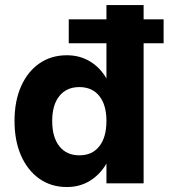

<svg xmlns="http://www.w3.org/2000/svg" viewBox="-20 -720 674 754"><path d="M250 -644H398V-700H544V-644H622.5V-550H544V0H398V-77.5Q372.5 -34 332.8 -9.8Q293 14.5 242.5 14.5Q181 14.5 134.8 -18Q88.5 -50.5 62.8 -108.8Q37 -167 37 -245Q37 -323 62.8 -381Q88.5 -439 134.8 -471Q181 -503 242.5 -503Q293 -503 332.8 -479.2Q372.5 -455.5 398 -412V-550H250ZM185 -245Q185 -181 213.2 -145.5Q241.5 -110 291.5 -110Q342 -110 370 -145.5Q398 -181 398 -245Q398 -308 370 -343Q342 -378 291.5 -378Q241.5 -378 213.2 -343Q185 -308 185 -245Z"/></svg>

Font: Overused Grotesk
Style: Bold
Weight: 710
Version: Version 0.004